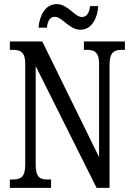

<svg xmlns="http://www.w3.org/2000/svg" viewBox="-20 -916 648 936"><path d="M372 -771C427 -771 455 -827 459 -886H419C416 -859 406 -833 380 -833C344 -833 311 -896 257 -896C200 -896 172 -839 168 -781H209C211 -808 221 -834 247 -834C284 -834 317 -771 372 -771ZM28 0H229V-41H213C176 -41 154 -50 154 -113V-594L451 0H514V-601C514 -662 538 -673 574 -673H589V-714H389V-673H403C439 -673 463 -663 463 -605V-150L186 -714H28V-673H43C78 -673 103 -664 103 -605V-113C103 -50 79 -41 40 -41H28Z"/></svg>

Font: Noto Serif Devanagari ExtraCondensed
Style: Regular
Weight: 400
Width: 2
Designer: Universal Thirst, Indian Type Foundry and the Monotype Design Team
Foundry: Monotype Imaging Inc.
Version: Version 2.004